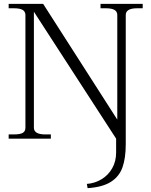

<svg xmlns="http://www.w3.org/2000/svg" viewBox="-20 -720 786 997"><path d="M431 235Q472 232 507 211Q542 190 562.5 154Q583 118 583 72V0L156 -659V-57Q156 -22 215 -22H244V0H25V-22H53Q84 -22 98 -30Q112 -38 112 -57V-642Q112 -660 97.5 -668.5Q83 -677 53 -677H25V-700H204L589 -99V-642Q589 -660 574.5 -668.5Q560 -677 530 -677H502V-700H721V-677H692Q633 -677 633 -642V29Q633 101 616 149Q599 197 555.5 224.5Q512 252 435 257Z"/></svg>

Font: Taviraj Light
Style: Regular
Weight: 300
Designer: Katatrad Team
Foundry: CadsonDemak
Version: Version 1.001